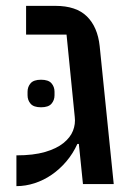

<svg xmlns="http://www.w3.org/2000/svg" viewBox="-20 -628 474 655"><path d="M120 -262Q95 -262 84.5 -274Q74 -286 74 -303V-315Q74 -332 84.5 -344Q95 -356 120 -356Q145 -356 155.5 -344Q166 -332 166 -315V-303Q166 -286 155.5 -274Q145 -262 120 -262ZM249 -137H244Q229 -104 206.5 -77.5Q184 -51 156.5 -32Q129 -13 98 -3Q67 7 36 7V-98Q94 -98 133.5 -109.5Q173 -121 196.5 -140Q220 -159 229 -182Q238 -205 235 -229L207 -510H69V-608H169Q240 -608 276.5 -572Q313 -536 320 -471L368 0H263Z"/></svg>

Font: IBM Plex Sans Hebrew Medium
Style: Regular
Weight: 500
Designer: Mike Abbink, Paul van der Laan, Pieter van Rosmalen, Yanek Iontef
Foundry: Bold Monday
Version: Version 1.2